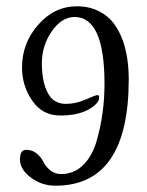

<svg xmlns="http://www.w3.org/2000/svg" viewBox="-20 -580 468 610"><path d="M174 -27Q216 -27 245.5 -57Q275 -87 288 -136Q312 -220 312 -314Q312 -526 217 -526Q176 -526 144.5 -480.5Q113 -435 113 -379Q113 -308 140 -272Q158 -250 189.5 -250Q221 -250 252.5 -264Q284 -278 289.5 -278Q295 -278 295 -270Q295 -251 261 -232Q227 -213 171 -213Q115 -213 82.5 -260Q50 -307 50 -366Q50 -443 101.5 -501.5Q153 -560 224 -560Q263 -560 293 -545Q323 -530 340.5 -507Q358 -484 370 -452Q389 -398 389 -328Q389 10 156 10Q113 10 78.5 -15.5Q44 -41 43.5 -72.5Q43 -104 63 -104Q83 -104 97 -92Q111 -80 118 -65.5Q125 -51 139.5 -39Q154 -27 174 -27Z"/></svg>

Font: Cookie
Style: Regular
Weight: 400
Designer: Ania Kruk
Foundry: Ania Kruk
Version: Version 1.004